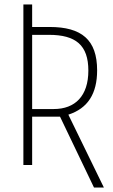

<svg xmlns="http://www.w3.org/2000/svg" viewBox="-20 -734 502 854"><path d="M398 100H442L284 -224C371 -252 412 -318 412 -421C412 -557 343 -614 201 -614H123V-714H84V0H123V-215H247ZM219 -249H123V-579H198C317 -579 373 -533 373 -420C373 -307 314 -249 219 -249Z"/></svg>

Font: Noto Sans Condensed ExtraLight
Style: Regular
Weight: 200
Width: 3
Designer: Monotype Design Team
Foundry: Monotype Imaging Inc.
Version: Version 2.013